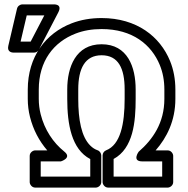

<svg xmlns="http://www.w3.org/2000/svg" viewBox="-20 -827 855 872"><path d="M389.9 -104.6V-25H164.9V-94H256.5C256.5 -94 308.4 -109.5 272.1 -138.5C221.4 -179.1 182.5 -237.5 164.7 -308.1C159 -330.8 156.1 -354 156.1 -378V-420C156.1 -549.9 223.7 -636.2 323.8 -674.7C358.7 -688.1 397.7 -695 441.3 -695C582.3 -695 667.9 -624 705.8 -531.5C719.5 -498.1 726.5 -461.2 726.5 -420V-378C726.5 -268.6 673.9 -193.8 609.7 -137.8C609.7 -137.8 577.8 -94 626.1 -94H716.6V-25H496V-105C585.3 -153.5 596.1 -273 596.1 -378V-421C596.1 -522.4 559.5 -626 441.3 -626C324.1 -626 285.4 -522.2 285.4 -421V-378C285.4 -263.2 304.7 -149.1 389.9 -104.6ZM776.5 -378V-420C776.5 -466.8 768.5 -510.5 752.1 -550.5C706.8 -660.8 601.3 -745 441.3 -745C392.5 -745 347.1 -737.2 305.8 -721.3C187.6 -675.9 106.1 -569.6 106.1 -420V-378C106.1 -350 109.5 -322.6 116.2 -295.9C131 -237.5 157.6 -187 194.7 -144H139.9C129.2 -144 114.9 -134.1 114.9 -119V0C114.9 10.7 124.8 25 139.9 25H414.9C425.6 25 439.9 15.1 439.9 0V-121C439.9 -130.2 433.6 -141 423.1 -144.6C411.5 -148.6 400.6 -155.4 390.1 -165.8C349.9 -205.5 335.4 -282.6 335.4 -378V-421C335.4 -515.8 366 -576 441.3 -576C517.4 -576 546.1 -516.8 546.1 -421V-378C546.1 -263.8 527 -169.6 461.9 -144.3C452.8 -140.8 446 -131.4 446 -121V0C446 10.7 455.9 25 471 25H741.6C752.3 25 766.6 15.1 766.6 0V-119C766.6 -129.7 756.7 -144 741.6 -144H686.8C737.4 -201.6 776.5 -278.3 776.5 -378ZM101.4 -757H181.2L119.2 -638H73.5ZM81.6 -807C70.9 -807 60 -799.2 57.3 -787.7L17.7 -618.7C10.9 -589.9 36 -588 42 -588H134.4C143 -588 152.2 -593.1 156.6 -601.5L244.6 -770.5C265.7 -811 222.4 -807 222.4 -807Z"/></svg>

Font: Asimov
Style: WidOu
Weight: 500
Designer: Google
Version: Version 2.000980; 2014